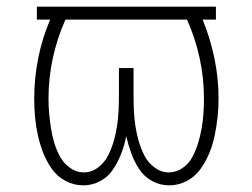

<svg xmlns="http://www.w3.org/2000/svg" viewBox="-20 -550 760 578"><path d="M489 8Q517 8 542 -5Q567 -18 583.5 -41Q600 -64 610.5 -90Q621 -116 626.5 -143Q632 -170 635 -197.5Q638 -225 638 -253Q638 -314 625.5 -374.5Q613 -435 590 -491H630V-530H91V-491H131Q107 -435 95 -374.5Q83 -314 83 -253Q83 -225 85.5 -197.5Q88 -170 94 -143Q100 -116 110 -90Q120 -64 136.5 -41Q153 -18 178 -5Q203 8 231 8Q258 8 282 -5Q306 -18 321 -41Q336 -64 345.5 -89Q355 -114 360 -140Q366 -114 375 -89Q384 -64 399 -41Q414 -18 438 -5Q462 8 489 8ZM232 -31Q210 -31 191 -44.5Q172 -58 161 -78Q150 -98 143.5 -119.5Q137 -141 133.5 -163.5Q130 -186 128 -208.5Q126 -231 126 -253Q126 -315 139 -375Q152 -435 177 -491H543Q568 -435 581 -375Q594 -315 594 -253Q594 -231 592.5 -208.5Q591 -186 587 -163.5Q583 -141 576.5 -119.5Q570 -98 559.5 -78Q549 -58 530 -44.5Q511 -31 488 -31Q465 -31 445 -46Q425 -61 414.5 -82Q404 -103 397.5 -125.5Q391 -148 387.5 -171.5Q384 -195 383 -218.5Q382 -242 382 -265V-345H338V-265Q338 -242 337 -218.5Q336 -195 332.5 -171.5Q329 -148 322.5 -125.5Q316 -103 305.5 -82Q295 -61 275.5 -46Q256 -31 232 -31Z"/></svg>

Font: Iosevka Sparkle Extralight
Style: Regular
Weight: 200
Designer: Belleve Invis
Foundry: Belleve Invis
Version: Version 4.5.0; ttfautohint (v1.8.3)